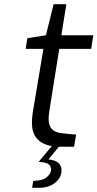

<svg xmlns="http://www.w3.org/2000/svg" viewBox="-20 -703 467 920"><path d="M221 -200Q220 -194 216.5 -171.5Q213 -149 213 -132Q213 -100 229.5 -83.5Q246 -67 281 -64L345 -58L335 0H268H262L212 61Q275 66 275 115Q275 134 262.5 153Q250 172 225.5 184.5Q201 197 167 197H134L139 164L162 162Q192 159 208.5 142Q225 125 225 109Q225 93 212 83.5Q199 74 165 73L228 -3Q133 -20 133 -114Q133 -148 143 -200L188 -469H103L111 -520L200 -534L237 -683H298L274 -534H427L417 -469H264Z"/></svg>

Font: Exo
Style: Italic
Weight: 400
Italic angle: -9°
Designer: Natanael Gama
Foundry: Natanael Gama
Version: Version 1.500; ttfautohint (v1.6)